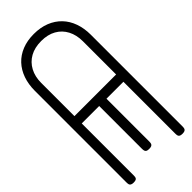

<svg xmlns="http://www.w3.org/2000/svg" viewBox="-39 -1184 1691 1691"><g transform="rotate(45 806.5 -339.0)"><path d="M394 10Q313 10 246.5 -13.5Q180 -37 132.5 -81.5Q85 -126 59 -190.5Q33 -255 33 -337Q33 -420 59 -485Q85 -550 132.5 -595.5Q180 -641 246.5 -664.5Q313 -688 392 -688H1536Q1550 -688 1560 -685Q1570 -682 1575.5 -672Q1581 -662 1581 -642Q1581 -622 1575 -612.5Q1569 -603 1559 -600.5Q1549 -598 1535 -598H889V-387H1423Q1437 -387 1447 -384Q1457 -381 1462.5 -371Q1468 -361 1468 -341Q1468 -321 1462.5 -311.5Q1457 -302 1446.5 -299Q1436 -296 1421 -296H889V-79H1536Q1550 -79 1560 -76.5Q1570 -74 1575.5 -64.5Q1581 -55 1581 -34Q1581 -15 1575 -5Q1569 5 1559 7.5Q1549 10 1535 10ZM383 -79H798V-598H384Q306 -598 247 -567Q188 -536 155.5 -478.5Q123 -421 123 -340Q123 -258 155.5 -200Q188 -142 247 -110.5Q306 -79 383 -79Z"/></g></svg>

Font: Fredoka Expanded
Style: Regular
Weight: 400
Width: 7
Designer: Ben Nathan
Foundry: Milena B. Brandão, Ben Nathan
Version: Version 2.001